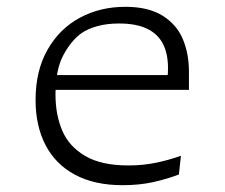

<svg xmlns="http://www.w3.org/2000/svg" viewBox="-20 -532 660 564"><path d="M143 -254.5Q143 -195 162.8 -148.5Q182.5 -102 230 -74Q277.5 -46 357 -46Q400 -46 438.5 -54Q477 -62 511.5 -74.5L505.5 -19.5Q472 -6.5 430.8 2.8Q389.5 12 340.5 12Q257.5 12 200.2 -18.8Q143 -49.5 113.8 -105.8Q84.5 -162 84.5 -238.5Q84.5 -324.5 119.8 -386.2Q155 -448 214.8 -480Q274.5 -512 348 -512Q416 -512 457.8 -485.8Q499.5 -459.5 517.2 -416.8Q535 -374 535 -321.5V-268H136.5V-311.5H489L469 -282.5Q471 -294 472.2 -306Q473.5 -318 473.5 -332Q473.5 -375 458.2 -404Q443 -433 411.2 -448Q379.5 -463 330 -463Q294 -463 266 -455.2Q238 -447.5 220 -435Q189.5 -413.5 166.2 -370.2Q143 -327 143 -254.5Z"/></svg>

Font: Monaspace Argon Var
Style: Regular
Weight: 400
Designer: Riley Cran and the Lettermatic Team
Version: Version 1.000 (Monaspace Argon Var)